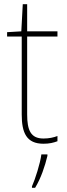

<svg xmlns="http://www.w3.org/2000/svg" viewBox="-20 -678 319 919"><path d="M188 -15C127 -15 110 -55 110 -130V-503H255V-528H110V-658H89L82 -528L14 -524V-503H84V-130C84 -42 107 10 188 10C217 10 236 5 255 -2V-27C237 -20 215 -15 188 -15ZM207 68V61H178C173 103 148 181 133 214V221H148C176 175 195 118 207 68Z"/></svg>

Font: Noto Sans Thai Looped SemiCondensed Thin
Style: Regular
Weight: 100
Width: 4
Designer: Sasikarn Vongin, Ben Mitchell
Foundry: The Fontpad Ltd
Version: Version 1.001